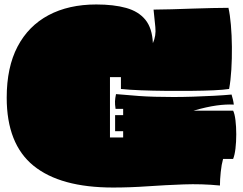

<svg xmlns="http://www.w3.org/2000/svg" viewBox="-20 -815 1085 859"><path d="M486 24Q250 24 130 -73.5Q10 -171 10 -378Q10 -514 58.5 -606.5Q107 -699 197 -747Q287 -795 411 -795Q489 -795 544.5 -779.5Q600 -764 630.5 -726.5Q661 -689 664 -622Q679 -655 675 -693.5Q671 -732 667 -772Q703 -772 748 -773.5Q793 -775 840.5 -776.5Q888 -778 930 -779Q972 -780 1002 -780Q1009 -750 1013 -703.5Q1017 -657 1017.5 -605Q1018 -553 1015 -503.5Q1012 -454 1005 -417Q980 -413 935.5 -411Q891 -409 835.5 -408.5Q780 -408 722 -408.5Q664 -409 611.5 -411Q559 -413 521 -417V-470H472V-200H531V-228H495V-300H531V-328H497Q494 -348 494.5 -361.5Q495 -375 499 -394Q540 -390 602.5 -385.5Q665 -381 756 -381Q796 -381 844 -382.5Q892 -384 938 -386.5Q984 -389 1016 -392Q1019 -383 1022 -370Q1025 -357 1026 -347Q992 -349 948.5 -343Q905 -337 846 -320H1023Q1030 -306 1033.5 -277Q1037 -248 1037 -214Q1037 -180 1033.5 -150.5Q1030 -121 1023 -104H978Q971 -79 967.5 -45Q964 -11 964 15Q883 7 801 10Q719 13 640 18.5Q561 24 486 24Z"/></svg>

Font: Oi
Style: Regular
Weight: 400
Designer: Kostas Bartsokas, Mohamad Dakak
Foundry: Foundry5
Version: Version 4.000